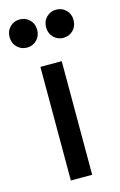

<svg xmlns="http://www.w3.org/2000/svg" viewBox="-123 -752 498 800"><g transform="rotate(-15 126.0 -352.0)"><path d="M79.5 0V-490H171.5V0ZM47 -582Q22 -582 4.8 -599.2Q-12.5 -616.5 -12.5 -643Q-12.5 -669.5 4.8 -686.5Q22 -703.5 47 -703.5Q72 -703.5 89.2 -686.5Q106.5 -669.5 106.5 -643Q106.5 -616.5 89.2 -599.2Q72 -582 47 -582ZM204 -582Q179.5 -582 162.2 -599.2Q145 -616.5 145 -643Q145 -669.5 162.2 -686.5Q179.5 -703.5 204 -703.5Q229 -703.5 246.2 -686.5Q263.5 -669.5 263.5 -643Q263.5 -616.5 246.2 -599.2Q229 -582 204 -582Z"/></g></svg>

Font: Geologica Cursive Light
Style: Regular
Weight: 300
Designer: Sindre Bremnes, Frode Helland
Foundry: Monokrom Skriftforlag AS
Version: Version 1.010;gftools[0.9.28]